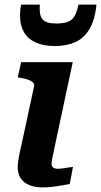

<svg xmlns="http://www.w3.org/2000/svg" viewBox="-20 -809 439 834"><path d="M218 -609Q268 -609 306 -625.5Q344 -642 368 -681.5Q392 -721 399 -789H321Q314 -757 303.5 -739Q293 -721 274.5 -714Q256 -707 224 -707Q192 -707 176 -716Q160 -725 155.5 -743.5Q151 -762 153 -789H72Q69 -776 68 -764.5Q67 -753 67 -741Q67 -699 84 -669.5Q101 -640 135 -624.5Q169 -609 218 -609ZM163 5Q132 5 107.5 -5Q83 -15 70 -34.5Q57 -54 57 -82Q57 -97 59.5 -113.5Q62 -130 68 -156Q74 -182 83 -225L128 -434Q130 -444 123 -451Q116 -458 102 -463Q88 -468 68 -471L57 -473L72 -539H296L227 -216Q220 -180 214.5 -156.5Q209 -133 206.5 -119Q204 -105 204 -98Q204 -87 210.5 -81.5Q217 -76 230 -76Q243 -76 255 -78Q267 -80 278 -81.5Q289 -83 297 -84L283 -10Q267 -7 248 -3.5Q229 0 207.5 2.5Q186 5 163 5Z"/></svg>

Font: Roboto Serif 20pt SemiBold
Style: Italic
Weight: 600
Italic angle: -10°
Version: Version 1.007